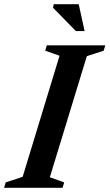

<svg xmlns="http://www.w3.org/2000/svg" viewBox="-44 -891 520 911"><path d="M238.5 -626.5 170.5 -650.5 178 -676H455.5L448 -650.5L368 -624.5L192.5 -50L260.5 -25.5L253 0H-24.5L-17 -25.5L63.5 -52ZM357.5 -743.5H316L207.5 -854.5L211 -871H329.5Z"/></svg>

Font: Newsreader 16pt 16pt SemiBold
Style: Italic
Weight: 600
Italic angle: -17°
Version: Version 1.003